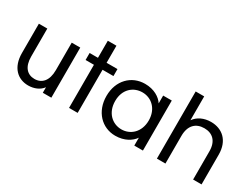

<svg xmlns="http://www.w3.org/2000/svg" viewBox="-64 -1281 2383 1832"><g transform="rotate(30 1128.0 -365.0)"><path d="M528 0V-552H434V-249C434 -132 379 -74 298 -74C218 -74 165 -131 165 -243V-552H72V-229C72 -70 162 10 277 10C342 10 401 -15 434 -61V0Z M818 0V-475H938V-552H818V-740H723V-552H631V-475H723V0Z M1236 10C1337 10 1408 -36 1442 -87V0H1537V-551H1442V-465C1409 -516 1339 -562 1238 -562C1089 -562 975 -449 975 -278C975 -106 1089 10 1236 10ZM1071 -278C1071 -407 1157 -479 1257 -479C1356 -479 1442 -404 1442 -276C1442 -148 1356 -72 1257 -72C1157 -72 1071 -148 1071 -278Z M1691 -740V0H1785V-305C1785 -421 1847 -478 1940 -478C2030 -478 2090 -422 2090 -312V0H2183V-327C2183 -484 2087 -562 1965 -562C1888 -562 1822 -531 1785 -477V-740Z"/></g></svg>

Font: Malmofest
Style: Regular
Weight: 400
Designer: Jonny Pinhorn (Poppins), Kolossal
Version: Version 1.004;Glyphs 3.1.2 (3151)